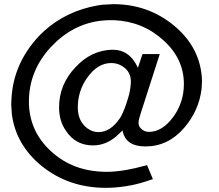

<svg xmlns="http://www.w3.org/2000/svg" viewBox="-20 -761 1055 923"><path d="M665 -501H748L658 -221Q646 -186 646 -171Q646 -145 675 -131H676Q684 -127 696 -127Q760 -127 813 -199Q864 -269 864 -357Q864 -478 767 -566Q667 -658 528 -664H512Q364 -664 252 -562L221 -531Q119 -418 119 -273Q119 -132 224 -35Q331 65 494 65Q571 65 687 33L715 100Q684 111 652 120Q620 129 586 134Q561 138 536.5 140Q512 142 489 142Q309 142 178 35Q56 -66 37 -212L34 -258L35 -283Q42 -437 143 -560Q154 -574 166.5 -587Q179 -600 192 -612Q300 -709 450 -735L469 -738L525 -741Q690 -741 814 -640Q930 -545 948 -411Q951 -390 951 -369L949 -334Q937 -230 865 -146Q788 -57 679 -57Q583 -57 569 -134Q561 -126 553 -118.5Q545 -111 537 -104Q487 -62 427 -62Q344 -62 298 -131Q264 -178 264 -245Q264 -355 343 -438Q419 -520 521 -522Q604 -522 643 -435ZM515 -458Q449 -458 399 -387Q354 -324 354 -244Q354 -178 401 -143H402Q425 -126 453 -126Q511 -126 555 -191L561 -200Q579 -233 595 -287Q602 -309 605 -327.5Q608 -346 609 -362Q612 -417 566 -444Q543 -458 515 -458Z"/></svg>

Font: Ekushey Bangla
Style: Regular
Weight: 400
Designer: Al Mamun Sumon
Foundry: Al Mamun Sumon
Version: Version 1.0